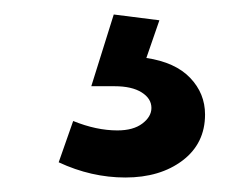

<svg xmlns="http://www.w3.org/2000/svg" viewBox="-20 -28 325 265"><path d="M200 0 182 52Q222 58 242.5 79.5Q263 101 263 130Q263 170 232 193.5Q201 217 153 217Q106 217 61 196L81 139Q113 152 142 152Q164 152 176.5 142.5Q189 133 189 121Q189 108 175.5 99.5Q162 91 138 91H106L137 -8Z"/></svg>

Font: Gontserrat
Style: Regular
Weight: 400
Designer: Julieta Ulanovsky
Foundry: Julieta Ulanovsky
Version: Version 6.001